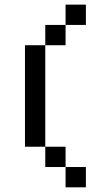

<svg xmlns="http://www.w3.org/2000/svg" viewBox="-20 -801 474 821"><path d="M260.4 -86.8H173.6V-173.6H260.4ZM260.4 -694.4V-781.2H347.2V-694.4ZM173.6 -607.6V-694.4H260.4V-607.6ZM173.6 -173.6H86.8V-607.6H173.6ZM260.4 -86.8H347.2V0H260.4Z"/></svg>

Font: 8-bit Operator+
Style: Regular
Weight: 400
Designer: GrandChaos9000
Foundry: Grand Chaos Productions
Version: Version 1.2.0 - April 24, 2014